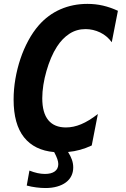

<svg xmlns="http://www.w3.org/2000/svg" viewBox="-20 -762 642 978"><path d="M425.3 -742.2Q466.8 -742.2 504.6 -733.4Q542.5 -724.6 580.6 -707L549.3 -546.9Q537.6 -563 522.5 -575.7Q507.3 -588.4 490 -596.7Q472.7 -605 453.9 -609.4Q435.1 -613.8 416 -613.8Q370.1 -613.8 333.7 -590.1Q297.4 -566.4 270.5 -524.9Q253.9 -499.5 240.2 -467.3Q226.6 -435.1 216.6 -400.1Q206.5 -365.2 200.9 -329.6Q195.3 -293.9 195.3 -261.7Q195.3 -187 226.1 -149.9Q256.8 -112.8 315.9 -112.8Q354 -112.8 393.3 -129.2Q432.6 -145.5 478.5 -181.2L447.3 -21Q418 -7.3 388.2 1Q358.4 9.3 326.7 12.2Q339.8 32.7 346.4 51.8Q353 70.8 353 90.8Q353 114.7 343.5 134Q334 153.3 315.7 167Q297.4 180.7 271 188.2Q244.6 195.8 211.4 195.8Q189.5 195.8 164.6 192.6Q139.6 189.5 116.2 183.1L129.9 106.9Q172.4 124 209 124Q241.2 124 259 111.1Q276.9 98.1 276.9 73.7Q276.9 62.5 272 48.1Q267.1 33.7 255.9 12.7Q155.3 3.9 102.3 -62.7Q49.3 -129.4 49.3 -254.9Q49.3 -306.6 58.3 -359.6Q67.4 -412.6 84 -462.2Q100.6 -511.7 124.3 -555.4Q147.9 -599.1 177.2 -632.8Q224.6 -687 287.8 -714.6Q351.1 -742.2 425.3 -742.2Z"/></svg>

Font: Hack
Style: Bold Italic
Weight: 700
Italic angle: -11°
Monospace: yes
Designer: Christopher Simpkins
Foundry: Christopher Simpkins
Version: Version 2.017; ttfautohint (v1.4.1) -l 4 -r 80 -G 350 -x 0 -